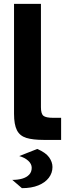

<svg xmlns="http://www.w3.org/2000/svg" viewBox="-20 -728 358 999"><path d="M209 0Q151 0 117 -10.5Q83 -21 68 -50.5Q53 -80 53 -136V-708H193V-170Q193 -136 206 -125.5Q219 -115 257 -115H298V0ZM94 251 44 208Q73 208 95.5 201.5Q118 195 131.5 181Q145 167 145 145Q145 125 127 108.5Q109 92 80 84L174 47Q218 66 235.5 90.5Q253 115 253 141Q253 172 234 197Q215 222 179.5 236.5Q144 251 94 251Z"/></svg>

Font: Atkinson Hyperlegible Next
Style: Bold
Weight: 700
Designer: Elliott Scott, Megan Eiswerth, Linus Boman, Theodore Petrosky, Letters from Sweden
Foundry: Applied Design Works, Letters from Sweden
Version: Version 2.001